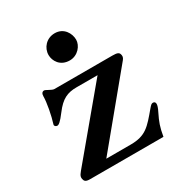

<svg xmlns="http://www.w3.org/2000/svg" viewBox="-174 -866 931 990"><g transform="rotate(-30 291.5 -371.5)"><path d="M41 -21.5C43.9 -8.3 48.8 0 75.7 0H512.7C522 -54.2 531.2 -78.6 552.7 -122.1C564 -144.5 567.4 -156.7 567.4 -165C567.4 -174.8 561.5 -179.7 553.2 -179.7C544.9 -179.7 540.5 -175.3 527.8 -160.6C464.8 -85.9 437 -49.8 346.2 -49.8H201.2L529.8 -447.8C539.6 -459.5 538.1 -469.7 536.1 -477.1C532.7 -490.2 522.9 -494.6 494.1 -494.6H148.9C134.8 -494.6 107.9 -515.1 99.1 -515.1C87.9 -515.1 81.1 -506.3 81.1 -490.7C81.1 -454.1 67.9 -384.3 53.2 -337.9C51.3 -330.6 59.1 -323.2 67.9 -323.2C75.7 -323.2 87.9 -330.1 120.1 -373C163.1 -430.2 198.7 -445.3 252.4 -445.3H377.4L56.6 -61C38.1 -39.6 39.1 -29.8 41 -21.5ZM292 -582.5C341.3 -582.5 373.5 -625 373.5 -659.2C373.5 -697.3 347.2 -743.2 293.9 -743.2C244.1 -743.2 210.4 -704.1 210.4 -661.1C210.4 -626.5 235.4 -582.5 292 -582.5Z"/></g></svg>

Font: Stoke
Style: Regular
Weight: 400
Designer: Nicole Fally
Foundry: Nicole Fally
Version: Version 1.002